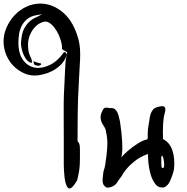

<svg xmlns="http://www.w3.org/2000/svg" viewBox="-277 -1073 1062 1091"><path d="M85.4 -183.6Q85.4 -191.4 85.4 -220.7Q85.4 -250 85.4 -293.2Q85.4 -336.4 85 -388.4Q84.5 -440.4 85 -487.1Q85.4 -533.7 88.6 -585Q91.8 -636.2 93 -680.9Q94.2 -725.6 100.3 -750.5Q106.4 -775.4 104 -776.4L75.7 -793.5Q76.2 -818.8 67.4 -846.7Q58.6 -874.5 45.2 -897Q31.7 -919.4 15.9 -933.8Q0 -948.2 -14.6 -950.2Q-28.8 -951.2 -46.6 -942.6Q-64.5 -934.1 -79.8 -917.5Q-95.2 -900.9 -105.7 -877Q-116.2 -853 -117.7 -826.2Q-118.2 -797.4 -114.7 -782Q-111.3 -766.6 -107.2 -757.3Q-103 -748 -99.1 -739.7Q-95.2 -731.4 -95.2 -716.3Q-109.9 -716.3 -122.1 -729.2Q-134.3 -742.2 -142.6 -761.2Q-150.9 -780.3 -155.3 -802Q-159.7 -823.7 -156.7 -841.3Q-153.3 -883.3 -141.1 -907.5Q-128.9 -931.6 -112.5 -947.5Q-96.2 -963.4 -76.4 -972.4Q-56.6 -981.4 -37.6 -992.2L-67.4 -987.3Q-101.6 -981.4 -121.6 -965.3Q-141.6 -949.2 -153.1 -927.2Q-164.6 -905.3 -168.5 -880.1Q-172.4 -855 -172.4 -831.5Q-172.4 -766.6 -145.3 -731Q-118.2 -695.3 -78.6 -688.7Q-39.1 -682.1 5.4 -703.4Q49.8 -724.6 85 -774.4Q91.3 -779.3 95.5 -774.9Q99.6 -770.5 103 -762.7Q91.3 -726.6 67.9 -704.3Q44.4 -682.1 19.3 -669.4Q-5.9 -656.7 -28.6 -651.4Q-51.3 -646 -61 -645Q-101.6 -640.1 -137 -655.3Q-172.4 -670.4 -199.5 -697.5Q-226.6 -724.6 -241.7 -761.5Q-256.8 -798.3 -256.8 -838.4Q-256.8 -877.4 -240 -916.3Q-223.1 -955.1 -194.6 -985.8Q-166 -1016.6 -127 -1034.9Q-87.9 -1053.2 -43.5 -1052.7Q26.4 -1050.3 84.2 -999.3Q142.1 -948.2 168.9 -849.1Q181.2 -803.2 178 -735.8Q174.8 -668.5 170.2 -590.8Q165.5 -513.2 164.6 -430.2Q163.6 -347.2 163.6 -271Q167 -267.1 169.2 -264.4Q171.4 -261.7 173.3 -256.6Q175.3 -251.5 176.3 -243.7Q177.2 -235.8 177.2 -222.7Q177.2 -197.8 177.2 -178.2Q177.2 -158.7 176.3 -138.9Q175.3 -119.1 171.9 -97.7Q168.5 -76.2 161.6 -49.3Q161.6 -48.3 157.2 -41.5Q152.8 -34.7 146.7 -25.9Q140.6 -17.1 133.3 -9.8Q126 -2.4 117.7 -1.5Q106 -4.4 99.4 -22.2Q92.8 -40 90.1 -62.3Q87.4 -84.5 86.4 -105.2Q85.4 -126 85.4 -135.3ZM-87.9 -724.6Q-78.6 -722.7 -68.8 -718.8Q-59.1 -714.8 -43.5 -712.4V-706.1Q-47.4 -702.1 -53.7 -700.4Q-60.1 -698.7 -67.4 -700.2Q-74.7 -701.7 -79.6 -704.6Q-84.5 -707.5 -84.5 -712.4Z M413.1 -178.2Q423.8 -193.8 449 -215.3Q474.1 -236.8 503.7 -256.1Q533.2 -275.4 560.1 -281.2Q562 -281.2 562.3 -290.3Q562.5 -299.3 562.5 -313.2Q562.5 -327.1 564.5 -344.5Q566.4 -361.8 570.3 -380.9Q574.7 -414.1 578.9 -425.8Q583 -437.5 592.5 -450.4Q602.1 -463.4 637.2 -469.2Q672.4 -475.1 658.9 -429.2Q645.5 -383.3 649.4 -282.7Q670.9 -271 683.1 -255.4Q695.3 -239.7 702.6 -218Q710 -196.3 712.4 -169.7Q714.8 -143.1 711.9 -115.2Q710.9 -103.5 704.6 -84.2Q698.2 -64.9 689.9 -46.1Q681.6 -27.3 669.9 -17.3Q658.2 -7.3 647.9 -7.3Q631.3 -7.3 620.6 -13.4Q609.9 -19.5 596.4 -41Q583 -62.5 574 -101.1Q564.9 -139.6 563.5 -198.2Q518.6 -181.6 488.5 -157.5Q458.5 -133.3 440.4 -111.1Q422.4 -88.9 414.1 -72.3Q397.5 -51.3 389.6 -37.6Q381.8 -23.9 365.7 -15.4Q349.6 -6.8 334 -6.8Q324.7 -6.8 313.7 -19.8Q302.7 -32.7 307.1 -65.4Q309.1 -96.2 314.9 -111.3Q320.8 -126.5 328.4 -191.4Q335.9 -256.3 331.3 -290.3Q326.7 -324.2 328.6 -307.6Q324.7 -336.4 319.1 -345.9Q313.5 -355.5 304.9 -369.9Q296.4 -384.3 294.7 -402.8Q293 -421.4 307.1 -448.2Q311 -457 317.1 -459.5Q323.2 -461.9 330.1 -461.4Q336.9 -460.9 343 -459.5Q349.1 -458 352.1 -458.5Q361.3 -460.9 371.8 -455.1Q382.3 -449.2 389.9 -434.3Q397.5 -419.4 404.8 -382.3Q414.6 -316.9 417.2 -268.8Q419.9 -220.7 415.5 -195.3Q414.6 -187 413.1 -178.2ZM639.6 -148.4Q639.6 -139.6 639.9 -134.3Q640.1 -128.9 640.6 -125.7Q641.1 -122.6 642.6 -120.8Q644 -119.1 647 -118.2Q651.4 -116.7 653.6 -121.6Q655.8 -126.5 656 -134.8Q656.2 -143.1 655 -153.1Q653.8 -163.1 651.9 -171.4Q649.9 -179.7 647.5 -184.6Q645 -189.5 643.1 -187.5Q639.2 -184.6 639.4 -175Q639.6 -165.5 639.6 -148.4Z"/></svg>

Font: AKL 022
Style: Regular
Weight: 400
Designer: AKL
Foundry: AKL
Version: Version 2.053;August 19, 2024;FontCreator 13.0.0.2675 64-bit